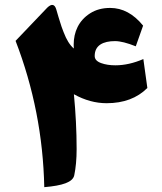

<svg xmlns="http://www.w3.org/2000/svg" viewBox="-20 -773 669 794"><path d="M455.6 -603C477.1 -603 505.9 -595.7 541.5 -581.5L571.8 -667C532.2 -715.8 486.8 -740.2 435.5 -740.2C403.8 -740.2 376 -732.9 352.5 -717.8C305.7 -688 284.7 -641.1 284.7 -588.4C284.7 -581.1 284.7 -575.7 285.2 -572.3C268.1 -587.4 255.4 -607.9 243.2 -639.6C236.8 -655.8 231.9 -669.4 228.5 -681.6C224.6 -693.8 219.2 -710.9 212.9 -733.4C206.5 -755.9 193.8 -758.8 175.8 -741.7L44.4 -604C119.1 -410.2 158.7 -208.5 163.1 1C238.8 -5.4 281.2 -19.5 287.1 -48.3C293.5 -79.1 296.9 -115.2 296.9 -156.7C296.9 -231.4 293 -306.6 285.6 -383.3C330.1 -358.4 375.5 -346.2 420.9 -346.2C491.2 -346.2 547.4 -367.2 589.4 -409.2L572.8 -528.8C533.2 -511.7 494.6 -502.9 457 -502.9C435.1 -502.9 415 -505.9 397.9 -512.2C380.4 -518.6 371.6 -528.3 371.6 -541.5C371.6 -585.9 406.7 -603 455.6 -603Z"/></svg>

Font: Sahel Black
Style: Bold
Weight: 900
Foundry: Saber Rastikerdar (saber.rastikerdar@gmail.com)
Version: Version 3.4.0